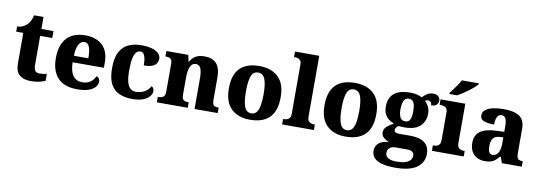

<svg xmlns="http://www.w3.org/2000/svg" viewBox="-69 -1251 5540 1971"><g transform="rotate(10 2701.0 -265.0)"><path d="M254 10Q182 10 139 -25.5Q96 -61 96 -149V-464H22V-519Q60 -519 86.5 -534Q113 -549 128 -565Q142 -580 154.5 -604Q167 -628 174 -661H272V-536H398V-464H272V-165Q272 -122 285 -102Q298 -82 334 -82Q354 -82 372.5 -85Q391 -88 407 -92V-19Q390 -11 351 -0.5Q312 10 254 10Z M740 10Q604 10 537 -62.5Q470 -135 470 -266Q470 -407 537.5 -478.5Q605 -550 728 -550Q842 -550 907.5 -489Q973 -428 973 -309V-255H647Q649 -159 683 -114.5Q717 -70 780 -70Q832 -70 865 -95Q898 -120 914 -157Q931 -151 940.5 -138Q950 -125 950 -107Q950 -78 928.5 -51Q907 -24 861 -7Q815 10 740 10ZM799 -323Q799 -399 783.5 -440Q768 -481 732 -481Q695 -481 672.5 -440.5Q650 -400 649 -323Z M1312 10Q1236 10 1178 -15.5Q1120 -41 1088 -101.5Q1056 -162 1056 -267Q1056 -375 1089.5 -436.5Q1123 -498 1180.5 -524Q1238 -550 1309 -550Q1384 -550 1429.5 -535Q1475 -520 1496 -496Q1517 -472 1517 -444Q1517 -424 1506.5 -402Q1496 -380 1464.5 -365Q1433 -350 1372 -350Q1372 -386 1367 -416.5Q1362 -447 1349.5 -466Q1337 -485 1315 -485Q1290 -485 1271.5 -465.5Q1253 -446 1243 -399Q1233 -352 1233 -268Q1233 -202 1244 -157.5Q1255 -113 1278 -91Q1301 -69 1339 -69Q1375 -69 1404.5 -80Q1434 -91 1455.5 -111Q1477 -131 1488 -154Q1503 -147 1509 -133Q1515 -119 1515 -105Q1515 -80 1494 -53Q1473 -26 1428.5 -8Q1384 10 1312 10Z M1570 0V-57H1573Q1596 -57 1612 -62Q1628 -67 1637 -81.5Q1646 -96 1646 -125V-415Q1646 -442 1638 -456Q1630 -470 1615 -474.5Q1600 -479 1578 -479H1575V-536H1804L1817 -469H1822Q1839 -498 1859.5 -515.5Q1880 -533 1908 -541.5Q1936 -550 1974 -550Q2053 -550 2095.5 -504.5Q2138 -459 2138 -358V-128Q2138 -97 2144 -82Q2150 -67 2164 -62Q2178 -57 2200 -57H2204V0H1963V-322Q1963 -387 1948.5 -422Q1934 -457 1897 -457Q1868 -457 1851.5 -435.5Q1835 -414 1828 -379.5Q1821 -345 1821 -305V-122Q1821 -94 1829 -80.5Q1837 -67 1851.5 -62Q1866 -57 1888 -57H1892V0Z M2541 10Q2416 10 2344.5 -59.5Q2273 -129 2273 -271Q2273 -412 2341.5 -481Q2410 -550 2544 -550Q2669 -550 2741 -481Q2813 -412 2813 -271Q2813 -129 2744 -59.5Q2675 10 2541 10ZM2543 -57Q2577 -57 2597 -81.5Q2617 -106 2626 -153.5Q2635 -201 2635 -271Q2635 -376 2614 -429Q2593 -482 2542 -482Q2491 -482 2471 -429Q2451 -376 2451 -271Q2451 -166 2471.5 -111.5Q2492 -57 2543 -57Z M2876 0V-57H2887Q2904 -57 2919.5 -63Q2935 -69 2944.5 -83.5Q2954 -98 2954 -125V-644Q2954 -670 2941.5 -682.5Q2929 -695 2913.5 -699Q2898 -703 2887 -703H2876V-760H3129V-125Q3129 -98 3138.5 -83.5Q3148 -69 3164 -63Q3180 -57 3196 -57H3207V0Z M3538 10Q3413 10 3341.5 -59.5Q3270 -129 3270 -271Q3270 -412 3338.5 -481Q3407 -550 3541 -550Q3666 -550 3738 -481Q3810 -412 3810 -271Q3810 -129 3741 -59.5Q3672 10 3538 10ZM3540 -57Q3574 -57 3594 -81.5Q3614 -106 3623 -153.5Q3632 -201 3632 -271Q3632 -376 3611 -429Q3590 -482 3539 -482Q3488 -482 3468 -429Q3448 -376 3448 -271Q3448 -166 3468.5 -111.5Q3489 -57 3540 -57Z M4092 236Q3969 236 3908 202Q3847 168 3847 102Q3847 68 3863.5 43.5Q3880 19 3911.5 4.5Q3943 -10 3986 -12Q3957 -23 3931.5 -44Q3906 -65 3906 -101Q3906 -135 3933.5 -160Q3961 -185 4005 -208Q3958 -223 3925 -261.5Q3892 -300 3892 -365Q3892 -454 3946 -502Q4000 -550 4115 -550Q4153 -550 4183.5 -543Q4214 -536 4239 -523Q4256 -541 4272.5 -554Q4289 -567 4307.5 -574Q4326 -581 4350 -581Q4386 -581 4404 -563Q4422 -545 4422 -521Q4422 -497 4406 -478Q4390 -459 4347 -459Q4347 -483 4334.5 -493.5Q4322 -504 4310 -504Q4301 -504 4292 -501Q4283 -498 4277 -494Q4301 -473 4317 -441Q4333 -409 4333 -368Q4333 -289 4280.5 -238.5Q4228 -188 4115 -188Q4105 -188 4085.5 -189Q4066 -190 4057 -191Q4045 -187 4034.5 -173.5Q4024 -160 4024 -144Q4024 -128 4037 -121Q4050 -114 4069 -114H4189Q4259 -114 4303.5 -96.5Q4348 -79 4370 -44.5Q4392 -10 4392 40Q4392 132 4318.5 184Q4245 236 4092 236ZM4094 172Q4148 172 4184 162Q4220 152 4238.5 131.5Q4257 111 4257 82Q4257 57 4239.5 43.5Q4222 30 4184 30H4061Q4045 30 4026 36Q4007 42 3994 57.5Q3981 73 3981 102Q3981 126 3995 141.5Q4009 157 4035 164.5Q4061 172 4094 172ZM4113 -251Q4140 -251 4154 -265.5Q4168 -280 4173 -306Q4178 -332 4178 -365Q4178 -399 4173 -426.5Q4168 -454 4154 -470Q4140 -486 4112 -486Q4086 -486 4071.5 -469.5Q4057 -453 4051 -425.5Q4045 -398 4045 -364Q4045 -316 4059 -283.5Q4073 -251 4113 -251Z M4437 0V-57H4449Q4466 -57 4481.5 -63Q4497 -69 4506.5 -84Q4516 -99 4516 -127V-415Q4516 -441 4506 -454.5Q4496 -468 4480.5 -473.5Q4465 -479 4449 -479H4433V-536H4691V-125Q4691 -98 4700.5 -83.5Q4710 -69 4725.5 -63Q4741 -57 4757 -57H4769V0ZM4513 -619Q4528 -638 4547.5 -664Q4567 -690 4585.5 -717Q4604 -744 4614 -766H4791V-756Q4782 -743 4759.5 -723Q4737 -703 4708 -681Q4679 -659 4648.5 -639.5Q4618 -620 4593 -606H4513Z M4988 10Q4945 10 4909 -8Q4873 -26 4852 -62.5Q4831 -99 4831 -154Q4831 -236 4886.5 -275Q4942 -314 5053 -318L5135 -321V-375Q5135 -410 5130 -434.5Q5125 -459 5113 -472Q5101 -485 5079 -485Q5058 -485 5045 -472Q5032 -459 5025.5 -435Q5019 -411 5019 -377Q4946 -377 4909.5 -392.5Q4873 -408 4873 -446Q4873 -484 4902.5 -506.5Q4932 -529 4981 -539.5Q5030 -550 5089 -550Q5200 -550 5255 -512.5Q5310 -475 5310 -382V-128Q5310 -101 5315.5 -85.5Q5321 -70 5334.5 -63.5Q5348 -57 5370 -57H5374V0H5167L5144 -62H5135Q5113 -35 5093.5 -19.5Q5074 -4 5049.5 3Q5025 10 4988 10ZM5056 -67Q5081 -67 5098.5 -82.5Q5116 -98 5125.5 -126Q5135 -154 5135 -191V-264L5098 -261Q5064 -259 5045 -246Q5026 -233 5017.5 -209.5Q5009 -186 5009 -151Q5009 -124 5014 -105Q5019 -86 5029.5 -76.5Q5040 -67 5056 -67Z"/></g></svg>

Font: Noto Serif Thai ExtraBold
Style: Regular
Weight: 800
Version: Version 2.001